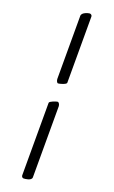

<svg xmlns="http://www.w3.org/2000/svg" viewBox="-188 -745 636 1075"><g transform="rotate(20 130.0 -207.5)"><path d="M146 -179C140 -179 100 -166 100 -156V276C100 283 106 290 112 290C121 290 160 287 160 266V-157C160 -167 153 -179 146 -179ZM112 -276C121 -276 160 -287 160 -297V-692C160 -699 153 -705 146 -705C140 -705 100 -696 100 -674V-299C100 -289 106 -276 112 -276Z"/></g></svg>

Font: EB Garamond 12
Style: Regular
Weight: 400
Version: Version 0.016+